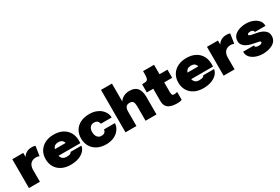

<svg xmlns="http://www.w3.org/2000/svg" viewBox="85 -1916 4470 3062"><g transform="rotate(-30 2320.0 -385.0)"><path d="M50 0V-531H252V-457.5Q277 -498 316.5 -520Q356 -542 408 -542Q440.5 -542 457.2 -537.8Q474 -533.5 478 -531L450.5 -355Q446 -357.5 430.5 -362.8Q415 -368 393 -368Q341 -368 310 -346.8Q279 -325.5 265.5 -292.5Q252 -259.5 252 -224V0Z M1112.5 -168Q1107.5 -121 1071.2 -79.8Q1035 -38.5 970.2 -12.8Q905.5 13 815 13Q721.5 13 653 -22.2Q584.5 -57.5 547.5 -120.2Q510.5 -183 510.5 -264.5Q510.5 -348 548.5 -410.5Q586.5 -473 655.2 -507.5Q724 -542 815 -542Q909 -542 977.2 -506.8Q1045.5 -471.5 1082.5 -406.8Q1119.5 -342 1119.5 -253Q1119.5 -238 1119 -227.5Q1118.5 -217 1117.5 -210.5H716.5Q726 -172 751.8 -151.5Q777.5 -131 823.5 -131Q872 -131 891.8 -143.2Q911.5 -155.5 913.5 -168ZM817.5 -400Q740.5 -400 718.5 -330.5H916.5Q913 -355 890 -377.5Q867 -400 817.5 -400Z M1470 13Q1374.5 13 1306 -23.5Q1237.5 -60 1201 -123.5Q1164.5 -187 1164.5 -268Q1164.5 -349.5 1201 -411Q1237.5 -472.5 1306 -507.2Q1374.5 -542 1470 -542Q1540.5 -542 1594 -522Q1647.5 -502 1683.2 -469.2Q1719 -436.5 1737.2 -397.5Q1755.5 -358.5 1755.5 -320V-315.5H1556Q1556 -321 1554.5 -326Q1550.5 -339 1542 -353Q1533.5 -367 1516.2 -376.8Q1499 -386.5 1468 -386.5Q1422.5 -386.5 1395.8 -355.2Q1369 -324 1369 -268Q1369 -213 1395.8 -177.8Q1422.5 -142.5 1468 -142.5Q1512.5 -142.5 1532 -162.2Q1551.5 -182 1555.5 -212H1755.5Q1755.5 -174 1737.2 -134.2Q1719 -94.5 1683.2 -61.2Q1647.5 -28 1594 -7.5Q1540.5 13 1470 13Z M1828 0V-781.5H2029.5V-451.5Q2058 -495 2104.5 -518.5Q2151 -542 2211 -542Q2309.5 -542 2354.2 -485Q2399 -428 2399 -325.5V0H2197.5V-266Q2197.5 -316.5 2182.5 -346Q2167.5 -375.5 2118 -375.5Q2069.5 -375.5 2049.5 -346.8Q2029.5 -318 2029.5 -266V0Z M2779 13Q2744.5 13 2706.2 7.8Q2668 2.5 2634.5 -14Q2601 -30.5 2580 -63.8Q2559 -97 2559 -153V-381H2440.5V-531H2443Q2482 -531 2505.2 -534.5Q2528.5 -538 2540 -551.5Q2551.5 -565 2555.2 -594Q2559 -623 2559 -674V-705H2761V-531H2907.5V-381H2761V-205Q2761 -176 2768 -156Q2775 -136 2805.5 -136Q2823.5 -136 2839.5 -139.5Q2855.5 -143 2863.5 -146.5V-1Q2852 4 2830.2 8.5Q2808.5 13 2779 13Z M3555.5 -168Q3550.5 -121 3514.2 -79.8Q3478 -38.5 3413.2 -12.8Q3348.5 13 3258 13Q3164.5 13 3096 -22.2Q3027.5 -57.5 2990.5 -120.2Q2953.5 -183 2953.5 -264.5Q2953.5 -348 2991.5 -410.5Q3029.5 -473 3098.2 -507.5Q3167 -542 3258 -542Q3352 -542 3420.2 -506.8Q3488.5 -471.5 3525.5 -406.8Q3562.5 -342 3562.5 -253Q3562.5 -238 3562 -227.5Q3561.5 -217 3560.5 -210.5H3159.5Q3169 -172 3194.8 -151.5Q3220.5 -131 3266.5 -131Q3315 -131 3334.8 -143.2Q3354.5 -155.5 3356.5 -168ZM3260.5 -400Q3183.5 -400 3161.5 -330.5H3359.5Q3356 -355 3333 -377.5Q3310 -400 3260.5 -400Z M3635 0V-531H3837V-457.5Q3862 -498 3901.5 -520Q3941 -542 3993 -542Q4025.5 -542 4042.2 -537.8Q4059 -533.5 4063 -531L4035.5 -355Q4031 -357.5 4015.5 -362.8Q4000 -368 3978 -368Q3926 -368 3895 -346.8Q3864 -325.5 3850.5 -292.5Q3837 -259.5 3837 -224V0Z M4355.5 13Q4308.5 13 4262.5 1.8Q4216.5 -9.5 4178.8 -32.2Q4141 -55 4118.2 -89.5Q4095.5 -124 4095.5 -170.5V-175.5H4295V-170.5Q4295 -149.5 4313 -141Q4331 -132.5 4361.5 -132.5Q4372.5 -132.5 4387 -135.2Q4401.5 -138 4412.2 -144.8Q4423 -151.5 4423 -162.5Q4423 -179 4400.2 -185.8Q4377.5 -192.5 4321 -201.5Q4287 -207 4249 -217.8Q4211 -228.5 4177.5 -247.2Q4144 -266 4123 -295Q4102 -324 4102 -366.5Q4102 -424.5 4137.2 -463.5Q4172.5 -502.5 4230.8 -522.2Q4289 -542 4358 -542Q4423.5 -542 4481 -519.8Q4538.5 -497.5 4574.5 -456.5Q4610.5 -415.5 4610.5 -359.5V-354.5H4413V-359.5Q4413 -380 4394.2 -389Q4375.5 -398 4356.5 -398Q4346.5 -398 4332.8 -395.8Q4319 -393.5 4309 -387.5Q4299 -381.5 4299 -370Q4299 -355 4327 -346.8Q4355 -338.5 4396.5 -332.5Q4425 -328.5 4462.5 -319.5Q4500 -310.5 4535.5 -292.8Q4571 -275 4594.2 -244.8Q4617.5 -214.5 4617.5 -167.5Q4617.5 -117 4594.2 -82.5Q4571 -48 4532.2 -27Q4493.5 -6 4447.5 3.5Q4401.5 13 4355.5 13Z"/></g></svg>

Font: Epilogue Black
Style: Regular
Weight: 900
Designer: Tyler Finck
Foundry: Etcetera Type Co
Version: Version 2.111; ttfautohint (v1.8.3)